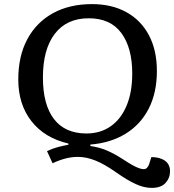

<svg xmlns="http://www.w3.org/2000/svg" viewBox="-20 -735 848 935"><path d="M69 -348Q69 -462 113 -544Q157 -626 237.5 -670.5Q318 -715 428 -715Q525 -715 596 -675.5Q667 -636 705.5 -563Q744 -490 744 -389Q744 -284 704.5 -206.5Q665 -129 592 -84Q519 -39 420 -31V-24Q463 -18 499.5 -2.5Q536 13 578 40Q629 74 655.5 83.5Q682 93 692 85.5Q702 78 707 62L717 30Q758 30 783 47.5Q808 65 808 99Q808 132 786 156Q764 180 719 180Q681 180 640 161Q599 142 545 104Q488 64 444 46.5Q400 29 359 29Q331 29 300.5 36.5Q270 44 236 60L209 1Q233 -11 261 -18.5Q289 -26 313 -30V-36Q197 -63 133 -145Q69 -227 69 -348ZM189 -358Q189 -225 243 -155Q297 -85 401 -85Q469 -85 519 -120Q569 -155 596.5 -220.5Q624 -286 624 -377Q624 -502 571 -574Q518 -646 412 -646Q305 -646 247 -570.5Q189 -495 189 -358Z"/></svg>

Font: Literata 7pt Medium
Style: Italic
Weight: 500
Italic angle: -2°
Designer: Latin by Veronika Burian and Jose Scaglione. Greek by Irene Vlachou. Cyrillic by Vera Evstafieva
Foundry: TypeTogether
Version: Version 3.002